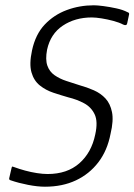

<svg xmlns="http://www.w3.org/2000/svg" viewBox="-20 -697 508 726"><path d="M15 -24 24 -63Q25 -68 28 -67Q31 -66 34 -65Q53 -58 75 -52Q97 -46 119.5 -42.5Q142 -39 160 -39Q234 -39 280 -79.5Q326 -120 340 -188Q351 -237 338 -264.5Q325 -292 298 -306.5Q271 -321 238 -329Q210 -337 181.5 -346.5Q153 -356 130.5 -374Q108 -392 99 -423.5Q90 -455 101 -506Q114 -567 149 -604Q184 -641 232.5 -659Q281 -677 335 -677Q348 -677 371 -674Q394 -671 419.5 -665.5Q445 -660 462 -651Q466 -650 467.5 -647.5Q469 -645 468 -642L461 -609Q459 -598 446 -604Q431 -612 408.5 -618Q386 -624 364 -627.5Q342 -631 327 -631Q264 -631 217.5 -600Q171 -569 158 -509Q151 -472 159 -449Q167 -426 186.5 -412.5Q206 -399 230.5 -391Q255 -383 280 -375Q309 -367 335 -355.5Q361 -344 379 -324.5Q397 -305 403.5 -273Q410 -241 398 -191Q386 -128 352 -83.5Q318 -39 267 -15Q216 9 150 9Q122 9 86 2Q50 -5 21 -15Q17 -16 15.5 -18Q14 -20 15 -24Z"/></svg>

Font: Glory Light
Style: Italic
Weight: 300
Italic angle: -12°
Version: Version 1.011